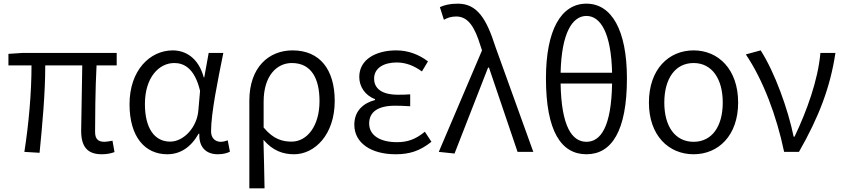

<svg xmlns="http://www.w3.org/2000/svg" viewBox="-20 -829 4602 1048"><path d="M535 13C565 13 587 8 605 1L594 -61C573 -57 559 -55 550 -55C516 -55 499 -70 499 -109C499 -165 500 -345 507 -472H617V-540H102L26 -535V-472H152C152 -323 137 -153 113 0L196 5C211 -148 227 -317 227 -472H429C428 -350 423 -174 423 -115C423 -31 455 13 535 13Z M893 13C964 13 1022 -25 1064 -99H1068C1065 -23 1107 13 1169 13C1200 13 1221 6 1235 -1L1223 -63C1212 -59 1198 -55 1185 -55C1155 -55 1132 -75 1132 -112C1132 -213 1170 -396 1199 -540H1119L1095 -407H1092C1063 -514 992 -554 923 -554C799 -554 687 -446 687 -260C687 -82 771 13 893 13ZM909 -56C822 -56 771 -131 771 -261C771 -408 849 -485 931 -485C982 -485 1042 -459 1072 -333L1063 -230C1057 -135 983 -56 909 -56Z M1341 199H1424C1422 101 1421 33 1418 -66C1469 -6 1525 13 1585 13C1698 13 1807 -94 1807 -278C1807 -448 1727 -554 1577 -554C1448 -554 1341 -463 1341 -279ZM1572 -56C1523 -56 1473 -68 1419 -133V-274C1419 -417 1492 -485 1573 -485C1679 -485 1724 -401 1724 -277C1724 -141 1656 -56 1572 -56Z M2139 13C2215 13 2270 -4 2335 -55L2299 -110C2247 -67 2202 -53 2147 -53C2053 -53 1995 -91 1995 -155C1995 -218 2043 -252 2136 -252C2163 -252 2187 -251 2219 -249V-314C2192 -312 2174 -312 2152 -312C2061 -312 2022 -348 2022 -400C2022 -459 2077 -488 2145 -488C2196 -488 2240 -470 2283 -439L2316 -494C2267 -531 2209 -554 2143 -554C2034 -554 1941 -506 1941 -409C1941 -358 1971 -309 2027 -288V-283C1966 -267 1914 -226 1914 -148C1914 -49 2005 13 2139 13Z M2461 9 2644 -460H2649L2805 0H2891L2684 -574C2635 -728 2584 -809 2479 -809C2434 -809 2405 -801 2381 -790L2403 -721C2421 -731 2441 -739 2470 -739C2535 -739 2571 -683 2603 -578L2611 -554L2375 0Z M3181 13C3318 13 3402 -113 3402 -401C3402 -665 3318 -809 3181 -809C3043 -809 2960 -666 2960 -401C2960 -113 3043 13 3181 13ZM3181 -55C3103 -55 3044 -137 3040 -373H3321C3317 -137 3259 -55 3181 -55ZM3040 -432C3045 -649 3104 -742 3181 -742C3258 -742 3316 -649 3321 -432Z M3766 13C3901 13 4009 -89 4009 -269C4009 -451 3901 -554 3766 -554C3630 -554 3522 -451 3522 -269C3522 -89 3630 13 3766 13ZM3766 -55C3665 -55 3606 -139 3606 -269C3606 -399 3665 -485 3766 -485C3866 -485 3925 -399 3925 -269C3925 -139 3866 -55 3766 -55Z M4260 0H4341C4449 -189 4512 -352 4540 -540H4458C4445 -391 4384 -224 4317 -83H4312C4281 -234 4209 -434 4132 -554L4051 -532C4145 -393 4219 -197 4260 0Z"/></svg>

Font: ChiuKong Gothic MN Normal
Style: Regular
Weight: 350
Designer: Ryoko NISHIZUKA 西塚涼子 (kana, bopomofo & ideographs); Paul D. Hunt (Latin, Greek & Cyrillic); Sandoll Communications 산돌커뮤니
Foundry: Adobe
Version: Version 1.300